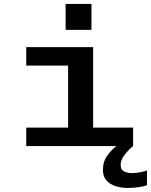

<svg xmlns="http://www.w3.org/2000/svg" viewBox="-20 -738 762 970"><path d="M112.5 0V-93.5H324V-406.5H112.5V-500H450.5V-93.5H652.5V0ZM722.5 123V198Q707 203.5 681.2 207.5Q655.5 211.5 625 211.5Q592.5 211.5 564 202.5Q535.5 193.5 517.8 173.5Q500 153.5 500 120Q500 78 523.2 46.5Q546.5 15 568.5 0H652.5Q630 18 609.8 43.8Q589.5 69.5 589.5 95Q589.5 120 607.5 128.2Q625.5 136.5 646.5 136.5Q666 136.5 689.5 132Q713 127.5 722.5 123ZM311.5 -718H442V-587H311.5Z"/></svg>

Font: Trispace SemiExpanded Medium
Style: Regular
Weight: 500
Width: 6
Designer: Tyler Finck
Foundry: Etcetera Type Company
Version: Version 1.210; ttfautohint (v1.8.3)